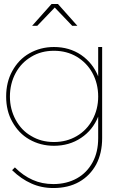

<svg xmlns="http://www.w3.org/2000/svg" viewBox="-20 -754 621 968"><path d="M495 -517H475V-369C457 -414 428 -450 389 -477C349 -504 303 -517 252 -517C206 -517 165 -506 128 -485C91 -464 63 -434 42 -396C21 -358 11 -315 11 -267C11 -220 21 -177 42 -140C63 -102 91 -72 128 -51C165 -30 206 -19 252 -19C303 -19 349 -32 389 -59C428 -85 457 -121 475 -166V-58C475 -11 466 29 447 64C428 99 402 126 368 145C334 164 294 174 249 174C211 174 176 167 145 153C113 139 83 118 55 90L41 104C72 134 104 156 138 171C171 186 208 194 249 194C298 194 342 184 379 163C416 142 444 113 465 75C485 37 495 -7 495 -58ZM367 -68C333 -48 295 -38 252 -38C209 -38 171 -48 138 -68C104 -87 78 -115 59 -150C40 -185 30 -224 30 -267C30 -311 40 -351 59 -386C78 -421 104 -448 138 -468C171 -488 209 -498 252 -498C295 -498 333 -488 367 -468C400 -448 427 -421 446 -386C465 -351 475 -311 475 -267C475 -224 465 -185 446 -150C427 -115 400 -87 367 -68ZM370 -624 272 -734H240L142 -624H168L256 -716L344 -624Z"/></svg>

Font: Argentum Sans Thin
Style: Regular
Weight: 250
Designer: Julieta Ulanovsky
Foundry: Julieta Ulanovsky
Version: Version 5.001;February 15, 2019;FontCreator 11.5.0.2425 64-b